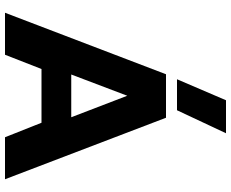

<svg xmlns="http://www.w3.org/2000/svg" viewBox="-98 -826 924 768"><g transform="rotate(90 364.0 -442.0)"><path d="M381 -884H513L421 -688H297ZM277 -644H451L697 0H529L471 -146H256L199 0H31ZM449 -265 363 -489 278 -265Z"/></g></svg>

Font: Kanit SemiBold
Style: Regular
Weight: 600
Designer: Katatrad Team
Foundry: CadsonDemak
Version: Version 1.030